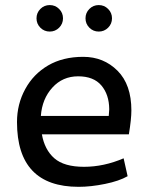

<svg xmlns="http://www.w3.org/2000/svg" viewBox="-20 -720 580 750"><path d="M210.9 -611.8Q195.8 -596.7 174.3 -596.7Q152.8 -596.7 137.7 -611.8Q122.6 -627 122.6 -648.4Q122.6 -669.9 137.7 -685.1Q152.8 -700.2 174.3 -700.2Q195.8 -700.2 210.9 -685.1Q226.1 -669.9 226.1 -648.4Q226.1 -627 210.9 -611.8ZM402.3 -611.8Q387.2 -596.7 365.7 -596.7Q344.2 -596.7 329.1 -611.8Q314 -627 314 -648.4Q314 -669.9 329.1 -685.1Q344.2 -700.2 365.7 -700.2Q387.2 -700.2 402.3 -685.1Q417.5 -669.9 417.5 -648.4Q417.5 -627 402.3 -611.8ZM406.7 -293.5Q406.2 -350.6 376 -386.2Q345.7 -421.9 285.2 -421.9Q224.6 -421.9 184.6 -377.9Q144.5 -334 139.6 -267.1H404.8Q406.7 -288.6 406.7 -293.5ZM287.1 9.8Q46.4 9.8 46.4 -243.2Q46.4 -313.5 78.6 -372.1Q110.4 -430.7 168 -464.4Q225.6 -498 305.2 -498Q384.8 -498 439 -443.8Q493.2 -389.6 493.2 -288.6Q493.2 -254.9 483.4 -195.3H143.6Q154.3 -134.8 192.4 -101.6Q230.5 -68.4 308.1 -68.4Q385.7 -68.4 462.9 -101.6L478.5 -31.7Q445.3 -12.7 390.1 -1.5Q335 9.8 287.1 9.8Z"/></svg>

Font: Spinnaker
Style: Regular
Weight: 400
Designer: Elena Albertoni
Foundry: Elena Albertoni
Version: Version 1.001